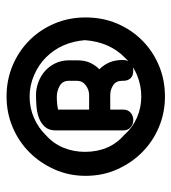

<svg xmlns="http://www.w3.org/2000/svg" viewBox="12 -614 535 600"><g transform="rotate(-90 280.0 -313.5)"><path d="M279 -561Q331 -561 376 -542Q421 -523 454.5 -489.5Q488 -456 507 -411Q526 -366 526 -314Q526 -261 507 -216Q488 -171 454.5 -137.5Q421 -104 376 -85Q331 -66 279 -66Q228 -66 183 -85Q138 -104 104.5 -137.5Q71 -171 51 -216Q31 -261 31 -314Q31 -366 51 -411Q71 -456 104.5 -489.5Q138 -523 183 -542Q228 -561 279 -561ZM279 -489Q243 -489 211.5 -475Q180 -461 158 -438Q132 -415 119 -383.5Q106 -352 106 -316Q106 -239 159 -193Q182 -167 213 -153.5Q244 -140 279 -140Q313 -140 345 -153Q377 -166 401 -192Q449 -239 455 -316Q449 -390 401 -438Q378 -461 345.5 -475Q313 -489 279 -489ZM283 -303Q300 -303 314 -313.5Q328 -324 328 -341V-366Q328 -386 312 -395Q296 -404 278 -404Q268 -404 257 -403Q246 -402 238 -400V-303ZM238 -237V-196Q238 -182 228.5 -173.5Q219 -165 205 -165Q192 -165 182.5 -173.5Q173 -182 173 -196V-408Q173 -429 184.5 -441.5Q196 -454 212.5 -460Q229 -466 248 -467.5Q267 -469 283 -469Q304 -469 324 -461.5Q344 -454 359 -440.5Q374 -427 383 -408Q392 -389 392 -366V-341Q392 -318 385 -301.5Q378 -285 364 -271Q393 -242 393 -200V-196Q393 -182 383.5 -173.5Q374 -165 361 -165Q344 -165 336 -173.5Q328 -182 328 -196V-200Q328 -219 314 -228Q300 -237 283 -237Z"/></g></svg>

Font: VDS
Style: Bold
Weight: 700
Designer: artmaker
Foundry: artmaker
Version: Version 1.000 2009 initial release